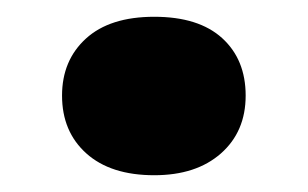

<svg xmlns="http://www.w3.org/2000/svg" viewBox="-20 -194 367 229"><path d="M164 15Q112 15 83 -11Q54 -37 54 -80Q54 -122 82.5 -148Q111 -174 164 -174Q217 -174 245 -148.5Q273 -123 273 -80Q273 -37 243.5 -11Q214 15 164 15Z"/></svg>

Font: Literata 12pt ExtraBold
Style: Regular
Weight: 800
Designer: Latin by Veronika Burian and Jose Scaglione. Greek by Irene Vlachou. Cyrillic by Vera Evstafieva.
Foundry: TypeTogether
Version: Version 3.002